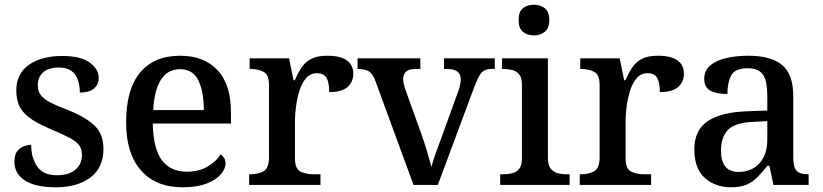

<svg xmlns="http://www.w3.org/2000/svg" viewBox="-20 -783 3484 813"><path d="M216 10Q131 10 86 -18.5Q41 -47 41 -99Q41 -128 53 -143Q65 -158 82 -164Q99 -170 112 -170Q112 -115 137.5 -78Q163 -41 220 -41Q273 -41 300 -65Q327 -89 327 -126Q327 -150 316.5 -166Q306 -182 279 -197Q252 -212 204 -232Q152 -254 117.5 -275.5Q83 -297 66 -326.5Q49 -356 49 -400Q49 -471 102.5 -508.5Q156 -546 244 -546Q322 -546 360 -518Q398 -490 398 -454Q398 -425 378 -408Q358 -391 318 -391Q318 -441 296.5 -469Q275 -497 231 -497Q185 -497 162.5 -476.5Q140 -456 140 -422Q140 -397 152.5 -380.5Q165 -364 192.5 -349.5Q220 -335 268 -317Q343 -287 380.5 -251Q418 -215 418 -152Q418 -73 363 -31.5Q308 10 216 10Z M753 10Q639 10 576.5 -62Q514 -134 514 -264Q514 -405 573.5 -476Q633 -547 743 -547Q843 -547 900.5 -486.5Q958 -426 958 -307V-260H627Q629 -153 665.5 -104.5Q702 -56 771 -56Q823 -56 859.5 -78Q896 -100 914 -129Q922 -125 928.5 -115Q935 -105 935 -91Q935 -69 915.5 -45.5Q896 -22 855.5 -6Q815 10 753 10ZM843 -317Q843 -395 820 -442.5Q797 -490 742 -490Q690 -490 661.5 -445.5Q633 -401 629 -317Z M1035 0V-45H1038Q1072 -45 1095.5 -57.5Q1119 -70 1119 -117V-423Q1119 -467 1096 -479Q1073 -491 1040 -491H1037V-536H1204L1223 -443H1228Q1241 -473 1256.5 -496.5Q1272 -520 1297.5 -533.5Q1323 -547 1366 -547Q1422 -547 1449 -527Q1476 -507 1476 -471Q1476 -436 1451.5 -414.5Q1427 -393 1374 -393Q1374 -434 1362.5 -453.5Q1351 -473 1322 -473Q1294 -473 1276 -452Q1258 -431 1248 -399Q1238 -367 1233.5 -333Q1229 -299 1229 -273V-112Q1229 -68 1252.5 -56.5Q1276 -45 1308 -45H1337V0Z M1570 -439Q1559 -470 1542.5 -480.5Q1526 -491 1494 -491V-536H1760V-491H1739Q1687 -491 1687 -447Q1687 -438 1689.5 -428.5Q1692 -419 1695 -408L1763 -219Q1776 -184 1788 -143Q1800 -102 1807 -76Q1812 -98 1825.5 -135.5Q1839 -173 1851 -205L1922 -401Q1931 -428 1931 -447Q1931 -491 1873 -491H1860V-536H2075V-491H2061Q2034 -491 2020 -476.5Q2006 -462 1988 -414L1834 0H1731Z M2241 -633Q2213 -633 2194.5 -648Q2176 -663 2176 -698Q2176 -734 2194.5 -748.5Q2213 -763 2241 -763Q2267 -763 2286.5 -748.5Q2306 -734 2306 -698Q2306 -663 2286.5 -648Q2267 -633 2241 -633ZM2098 0V-45H2111Q2131 -45 2149 -49.5Q2167 -54 2178.5 -68Q2190 -82 2190 -111V-425Q2190 -454 2178.5 -468Q2167 -482 2149 -486.5Q2131 -491 2111 -491H2106V-536H2300V-115Q2300 -84 2311.5 -69.5Q2323 -55 2341 -50Q2359 -45 2379 -45H2392V0Z M2435 0V-45H2438Q2472 -45 2495.5 -57.5Q2519 -70 2519 -117V-423Q2519 -467 2496 -479Q2473 -491 2440 -491H2437V-536H2604L2623 -443H2628Q2641 -473 2656.5 -496.5Q2672 -520 2697.5 -533.5Q2723 -547 2766 -547Q2822 -547 2849 -527Q2876 -507 2876 -471Q2876 -436 2851.5 -414.5Q2827 -393 2774 -393Q2774 -434 2762.5 -453.5Q2751 -473 2722 -473Q2694 -473 2676 -452Q2658 -431 2648 -399Q2638 -367 2633.5 -333Q2629 -299 2629 -273V-112Q2629 -68 2652.5 -56.5Q2676 -45 2708 -45H2737V0Z M3075 10Q3009 10 2964.5 -29.5Q2920 -69 2920 -151Q2920 -231 2976 -269.5Q3032 -308 3147 -312L3229 -315V-373Q3229 -409 3223.5 -436Q3218 -463 3200 -478.5Q3182 -494 3145 -494Q3092 -494 3076 -463Q3060 -432 3060 -385Q3012 -385 2987 -399.5Q2962 -414 2962 -449Q2962 -484 2987 -505.5Q3012 -527 3054.5 -537Q3097 -547 3149 -547Q3244 -547 3291.5 -508Q3339 -469 3339 -375V-117Q3339 -75 3353 -60Q3367 -45 3401 -45H3404V0H3255L3238 -81H3229Q3208 -54 3188 -33.5Q3168 -13 3142 -1.5Q3116 10 3075 10ZM3107 -55Q3163 -55 3196 -92Q3229 -129 3229 -191V-270L3170 -267Q3093 -264 3063 -233.5Q3033 -203 3033 -146Q3033 -55 3107 -55Z"/></svg>

Font: Noto Serif Tamil Medium
Style: Regular
Weight: 500
Designer: Indian Type Foundry, Tom Grace, and the Monotype Design Team
Foundry: Monotype Imaging Inc.
Version: Version 2.004; ttfautohint (v1.8.4.7-5d5b)